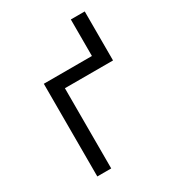

<svg xmlns="http://www.w3.org/2000/svg" viewBox="-175 -829 850 933"><g transform="rotate(-30 250.0 -362.5)"><path d="M96 0V-520H366V-725H444V-450H174V0Z"/></g></svg>

Font: Zed Mono
Style: Regular
Weight: 400
Monospace: yes
Designer: Belleve Invis
Foundry: Belleve Invis
Version: Version 1.0.0; ttfautohint (v1.8.4)